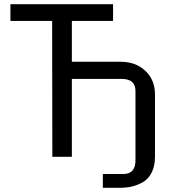

<svg xmlns="http://www.w3.org/2000/svg" viewBox="-20 -749 810 917"><path d="M555.2 -454.1Q628.4 -454.1 674.3 -410.6Q720.2 -367.2 720.2 -297.9V0Q720.2 43.9 704.1 75.7Q688 106.9 661.6 121.6Q635.7 135.7 608.9 142.1Q583 147.9 553.2 147.9H471.2V82H569.8Q627 82 627 16.1V-314.9Q627 -372.1 561 -372.1H323.2V0H230L229 -648.9H29.8V-729H520V-648.9H323.2V-454.1Z"/></svg>

Font: Miedinger*
Style: Book
Weight: 400
Version: Version 001.000